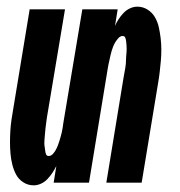

<svg xmlns="http://www.w3.org/2000/svg" viewBox="-20 -548 540 576"><path d="M81 8Q64 8 50 -1Q36 -10 28.5 -24Q21 -38 17 -54Q13 -70 11.5 -87Q10 -104 10 -121Q10 -138 11 -155Q12 -172 14.5 -189Q17 -206 20 -223L69 -520H175L123 -209Q122 -203 121 -197.5Q120 -192 119.5 -186.5Q119 -181 118 -175Q117 -169 116.5 -163.5Q116 -158 115.5 -152.5Q115 -147 114.5 -141.5Q114 -136 113.5 -130Q113 -124 113 -118.5Q113 -113 114 -107.5Q115 -102 115.5 -96.5Q116 -91 118 -85.5Q120 -80 126 -80Q133 -80 138.5 -86Q144 -92 147.5 -98.5Q151 -105 153.5 -111.5Q156 -118 158 -124.5Q160 -131 162 -138Q164 -145 165.5 -151.5Q167 -158 168 -165Q169 -172 170 -179L227 -520H333L325 -470Q329 -480 335.5 -490Q342 -500 350.5 -509Q359 -518 370 -523Q381 -528 392 -528Q409 -528 423 -519Q437 -510 445 -496Q453 -482 456.5 -466Q460 -450 462 -433Q464 -416 464 -399Q464 -382 462.5 -365Q461 -348 459 -331Q457 -314 454 -297L405 0H299L350 -311Q351 -317 352 -322.5Q353 -328 354 -333.5Q355 -339 356 -345Q357 -351 357.5 -356.5Q358 -362 358 -367.5Q358 -373 358.5 -378.5Q359 -384 359.5 -390Q360 -396 360 -401.5Q360 -407 359.5 -412.5Q359 -418 358.5 -423.5Q358 -429 356 -434.5Q354 -440 348 -440Q341 -440 335.5 -434Q330 -428 326 -421.5Q322 -415 319.5 -408.5Q317 -402 315 -395.5Q313 -389 311.5 -382Q310 -375 308.5 -368.5Q307 -362 305.5 -355Q304 -348 303 -341L247 0H141L149 -50Q144 -40 137.5 -30Q131 -20 122.5 -11Q114 -2 103 3Q92 8 81 8Z"/></svg>

Font: Iosevka Term Curly Extrabold
Style: Italic
Weight: 800
Italic angle: -9°
Designer: Belleve Invis
Foundry: Belleve Invis
Version: Version 32.3.0